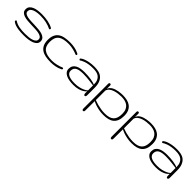

<svg xmlns="http://www.w3.org/2000/svg" viewBox="240 -1447 2674 2674"><g transform="rotate(45 1576.5 -110.0)"><path d="M455.1 -102.1Q455.1 -127.9 436.8 -142.1Q418.5 -156.2 388.4 -162.8Q358.4 -169.4 320.1 -171.1Q281.7 -172.9 241.9 -174.1Q202.1 -175.3 163.8 -178.5Q125.5 -181.6 95.5 -191.7Q65.4 -201.7 47.1 -220.5Q28.8 -239.3 28.8 -272Q28.8 -305.7 47.1 -327.1Q65.4 -348.6 95.2 -361.3Q125 -374 162.6 -378.9Q200.2 -383.8 239.3 -383.8Q301.8 -383.8 358.2 -373Q414.6 -362.3 460.9 -337.9Q465.8 -335.4 467.5 -331.8Q469.2 -328.1 469.7 -324.2Q469.7 -317.9 465.8 -313Q461.9 -308.1 457 -308.1Q454.1 -308.1 453.1 -309.1Q411.6 -330.1 358.4 -342.5Q305.2 -355 241.2 -355Q208 -355 176.8 -350.8Q145.5 -346.7 121.3 -337.2Q97.2 -327.6 82.5 -311.8Q67.9 -295.9 67.9 -272Q67.9 -247.6 86.2 -234.4Q104.5 -221.2 134.5 -215.1Q164.6 -209 202.9 -207.5Q241.2 -206.1 281 -204.6Q320.8 -203.1 359.1 -199.5Q397.5 -195.8 427.5 -185.3Q457.5 -174.8 475.8 -155Q494.1 -135.3 494.1 -102.1Q494.1 -72.3 475.6 -51.8Q457 -31.2 426.3 -18.8Q395.5 -6.3 355.2 -0.7Q314.9 4.9 272 4.9Q245.6 4.9 215.1 3.7Q184.6 2.4 154.3 -2.2Q124 -6.8 95.7 -16.4Q67.4 -25.9 46.4 -42.5Q39.6 -47.4 39.6 -55.2Q39.6 -61.5 43.2 -66.2Q46.9 -70.8 52.2 -70.8Q55.7 -70.8 58.1 -68.8Q78.6 -54.7 102.3 -45.9Q126 -37.1 152.3 -32.2Q178.7 -27.3 207.5 -25.6Q236.3 -23.9 267.1 -23.9Q303.7 -23.9 337.6 -27.6Q371.6 -31.2 397.7 -40.3Q423.8 -49.3 439.5 -64.2Q455.1 -79.1 455.1 -102.1Z M796.9 -355Q740.7 -355 701.2 -345.7Q661.6 -336.4 636.5 -316.2Q611.3 -295.9 599.6 -264.2Q587.9 -232.4 587.9 -188Q587.9 -143.1 600.8 -111.8Q613.8 -80.6 639.9 -61Q666 -41.5 705.1 -32.7Q744.1 -23.9 796.4 -23.9Q819.8 -23.9 844 -27.3Q868.2 -30.8 890.1 -36.1Q912.1 -41.5 930.7 -47.6Q949.2 -53.7 960.9 -59.6Q965.8 -62 971.2 -62Q977.5 -62 981.2 -58.3Q984.9 -54.7 984.9 -49.3Q984.9 -45.4 982.4 -41.3Q980 -37.1 974.6 -34.2Q932.1 -12.2 886 -3.7Q839.8 4.9 796.9 4.9Q741.2 4.9 695.6 -3.9Q649.9 -12.7 617.4 -34.7Q585 -56.6 566.9 -93.8Q548.8 -130.9 548.8 -188Q548.8 -244.6 565.4 -282.2Q582 -319.8 613.8 -342.5Q645.5 -365.2 691.7 -374.5Q737.8 -383.8 796.9 -383.8Q839.8 -383.8 886 -375.2Q932.1 -366.7 974.6 -344.7Q980 -341.8 982.4 -337.6Q984.9 -333.5 984.9 -329.6Q984.9 -324.2 981.2 -320.6Q977.5 -316.9 971.2 -316.9Q965.8 -316.9 960.9 -319.3Q949.2 -325.2 930.7 -331.3Q912.1 -337.4 890.1 -342.8Q868.2 -348.1 844 -351.6Q819.8 -355 796.4 -355Z M1077.6 -109.4Q1077.6 -85.9 1089.6 -69.8Q1101.6 -53.7 1123 -43.5Q1144.5 -33.2 1174.1 -28.6Q1203.6 -23.9 1238.8 -23.9Q1292 -23.9 1330.3 -33.7Q1368.7 -43.5 1394 -55.2Q1423.8 -68.8 1443.4 -86.9V-185.1Q1407.2 -189.9 1371.1 -194.3Q1339.8 -198.2 1304 -201.2Q1268.1 -204.1 1236.8 -204.1Q1199.2 -204.1 1169.7 -199.7Q1140.1 -195.3 1119.6 -184.6Q1099.1 -173.8 1088.4 -155.5Q1077.6 -137.2 1077.6 -109.4ZM1275.4 -355Q1229 -355 1194.3 -349.1Q1159.7 -343.3 1134.8 -335Q1109.9 -326.7 1094 -317.9Q1078.1 -309.1 1069.3 -303.2Q1065.4 -300.8 1061 -302.7Q1056.6 -304.7 1053.7 -309.1Q1050.8 -313.5 1050.8 -318.6Q1050.8 -323.7 1055.7 -327.1Q1060.1 -331.5 1074.7 -340.8Q1089.4 -350.1 1116 -359.6Q1142.6 -369.1 1182.1 -376.5Q1221.7 -383.8 1275.9 -383.8Q1314.9 -383.8 1352.3 -376.2Q1389.6 -368.7 1418.7 -346.2Q1447.8 -323.7 1465.3 -282.7Q1482.9 -241.7 1482.9 -174.8V-34.2Q1482.9 -28.3 1482.4 -22.5Q1481.9 -16.6 1479.7 -11.5Q1477.5 -6.3 1473.6 -3.2Q1469.7 0 1462.9 0Q1451.7 0 1447.5 -10.3Q1443.4 -20.5 1443.4 -36.1V-69.8Q1426.8 -48.3 1399.4 -32.2Q1376 -18.1 1337.4 -6.6Q1298.8 4.9 1242.7 4.9Q1200.2 4.9 1162.8 -1.5Q1125.5 -7.8 1097.9 -21.5Q1070.3 -35.2 1054.4 -56.9Q1038.6 -78.6 1038.6 -109.4Q1038.6 -145 1053.5 -168.7Q1068.4 -192.4 1094.7 -206.8Q1121.1 -221.2 1156.5 -227.1Q1191.9 -232.9 1232.9 -232.9Q1264.2 -232.9 1295.2 -230.7Q1326.2 -228.5 1353.8 -224.4Q1381.3 -220.2 1404.5 -214.1Q1427.7 -208 1443.4 -199.7Q1443.4 -249.5 1429.4 -279.8Q1415.5 -310.1 1392.1 -326.9Q1368.7 -343.8 1338.4 -349.4Q1308.1 -355 1275.4 -355Z M1835 -383.8Q1878.9 -383.8 1918.2 -374.8Q1957.5 -365.7 1987.1 -343.8Q2016.6 -321.8 2033.9 -285.2Q2051.3 -248.5 2051.3 -193.4Q2051.3 -138.7 2036.9 -100.8Q2022.5 -63 1994.9 -39.6Q1967.3 -16.1 1927 -5.6Q1886.7 4.9 1835 4.9Q1786.1 4.9 1745.8 -3.2Q1705.6 -11.2 1676.3 -21Q1642.1 -32.7 1615.2 -47.4L1614.3 130.4Q1614.3 136.7 1614 142.8Q1613.8 148.9 1611.8 153.8Q1609.9 158.7 1606.2 161.6Q1602.5 164.6 1595.2 164.6Q1587.9 164.6 1584.2 161.4Q1580.6 158.2 1578.6 153.1Q1576.7 147.9 1576.4 141.4Q1576.2 134.8 1576.2 127.4V-349.1Q1576.2 -364.7 1581.8 -368.9Q1587.4 -373 1594.2 -373Q1602.5 -373 1607.7 -368.9Q1612.8 -364.7 1612.8 -349.1V-285.6Q1618.7 -306.6 1632.6 -322Q1646.5 -337.4 1665.3 -348.1Q1684.1 -358.9 1706.8 -365.7Q1729.5 -372.6 1752.2 -376.7Q1774.9 -380.9 1796.4 -382.3Q1817.9 -383.8 1835 -383.8ZM1835 -355Q1805.7 -354.5 1771 -350.3Q1736.3 -346.2 1704.6 -335.4Q1672.9 -324.7 1648.4 -305.7Q1624 -286.6 1615.2 -255.9V-68.4Q1647.9 -55.7 1684.1 -45.9Q1714.8 -37.6 1754.2 -30.8Q1793.5 -23.9 1835 -23.9Q1881.8 -23.9 1915.3 -33.7Q1948.7 -43.5 1970.5 -64.2Q1992.2 -85 2002.2 -116.9Q2012.2 -148.9 2012.2 -193.4Q2012.2 -239.3 1998.3 -270.5Q1984.4 -301.8 1960.4 -320.3Q1936.5 -338.9 1904.1 -346.9Q1871.6 -355 1835 -355Z M2390.1 -383.8Q2434.1 -383.8 2473.4 -374.8Q2512.7 -365.7 2542.2 -343.8Q2571.8 -321.8 2589.1 -285.2Q2606.4 -248.5 2606.4 -193.4Q2606.4 -138.7 2592 -100.8Q2577.6 -63 2550 -39.6Q2522.5 -16.1 2482.2 -5.6Q2441.9 4.9 2390.1 4.9Q2341.3 4.9 2301 -3.2Q2260.7 -11.2 2231.4 -21Q2197.3 -32.7 2170.4 -47.4L2169.4 130.4Q2169.4 136.7 2169.2 142.8Q2168.9 148.9 2167 153.8Q2165 158.7 2161.4 161.6Q2157.7 164.6 2150.4 164.6Q2143.1 164.6 2139.4 161.4Q2135.7 158.2 2133.8 153.1Q2131.8 147.9 2131.6 141.4Q2131.3 134.8 2131.3 127.4V-349.1Q2131.3 -364.7 2137 -368.9Q2142.6 -373 2149.4 -373Q2157.7 -373 2162.8 -368.9Q2168 -364.7 2168 -349.1V-285.6Q2173.8 -306.6 2187.7 -322Q2201.7 -337.4 2220.5 -348.1Q2239.3 -358.9 2262 -365.7Q2284.7 -372.6 2307.4 -376.7Q2330.1 -380.9 2351.6 -382.3Q2373 -383.8 2390.1 -383.8ZM2390.1 -355Q2360.8 -354.5 2326.2 -350.3Q2291.5 -346.2 2259.8 -335.4Q2228 -324.7 2203.6 -305.7Q2179.2 -286.6 2170.4 -255.9V-68.4Q2203.1 -55.7 2239.3 -45.9Q2270 -37.6 2309.3 -30.8Q2348.6 -23.9 2390.1 -23.9Q2437 -23.9 2470.5 -33.7Q2503.9 -43.5 2525.6 -64.2Q2547.4 -85 2557.4 -116.9Q2567.4 -148.9 2567.4 -193.4Q2567.4 -239.3 2553.5 -270.5Q2539.6 -301.8 2515.6 -320.3Q2491.7 -338.9 2459.2 -346.9Q2426.8 -355 2390.1 -355Z M2704.1 -109.4Q2704.1 -85.9 2716.1 -69.8Q2728 -53.7 2749.5 -43.5Q2771 -33.2 2800.5 -28.6Q2830.1 -23.9 2865.2 -23.9Q2918.5 -23.9 2956.8 -33.7Q2995.1 -43.5 3020.5 -55.2Q3050.3 -68.8 3069.8 -86.9V-185.1Q3033.7 -189.9 2997.6 -194.3Q2966.3 -198.2 2930.4 -201.2Q2894.5 -204.1 2863.3 -204.1Q2825.7 -204.1 2796.1 -199.7Q2766.6 -195.3 2746.1 -184.6Q2725.6 -173.8 2714.8 -155.5Q2704.1 -137.2 2704.1 -109.4ZM2901.9 -355Q2855.5 -355 2820.8 -349.1Q2786.1 -343.3 2761.2 -335Q2736.3 -326.7 2720.5 -317.9Q2704.6 -309.1 2695.8 -303.2Q2691.9 -300.8 2687.5 -302.7Q2683.1 -304.7 2680.2 -309.1Q2677.2 -313.5 2677.2 -318.6Q2677.2 -323.7 2682.1 -327.1Q2686.5 -331.5 2701.2 -340.8Q2715.8 -350.1 2742.4 -359.6Q2769 -369.1 2808.6 -376.5Q2848.1 -383.8 2902.3 -383.8Q2941.4 -383.8 2978.8 -376.2Q3016.1 -368.7 3045.2 -346.2Q3074.2 -323.7 3091.8 -282.7Q3109.4 -241.7 3109.4 -174.8V-34.2Q3109.4 -28.3 3108.9 -22.5Q3108.4 -16.6 3106.2 -11.5Q3104 -6.3 3100.1 -3.2Q3096.2 0 3089.4 0Q3078.1 0 3074 -10.3Q3069.8 -20.5 3069.8 -36.1V-69.8Q3053.2 -48.3 3025.9 -32.2Q3002.4 -18.1 2963.9 -6.6Q2925.3 4.9 2869.1 4.9Q2826.7 4.9 2789.3 -1.5Q2752 -7.8 2724.4 -21.5Q2696.8 -35.2 2680.9 -56.9Q2665 -78.6 2665 -109.4Q2665 -145 2679.9 -168.7Q2694.8 -192.4 2721.2 -206.8Q2747.6 -221.2 2783 -227.1Q2818.4 -232.9 2859.4 -232.9Q2890.6 -232.9 2921.6 -230.7Q2952.6 -228.5 2980.2 -224.4Q3007.8 -220.2 3031 -214.1Q3054.2 -208 3069.8 -199.7Q3069.8 -249.5 3055.9 -279.8Q3042 -310.1 3018.6 -326.9Q2995.1 -343.8 2964.8 -349.4Q2934.6 -355 2901.9 -355Z"/></g></svg>

Font: Gruppo
Style: Regular
Weight: 400
Foundry: Vernon Adams
Version: Version 1.000